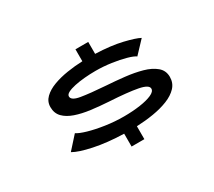

<svg xmlns="http://www.w3.org/2000/svg" viewBox="-131 -948 1333 1197"><g transform="rotate(-30 536.0 -350.0)"><path d="M511 0V-92.5Q390.5 -96 298.2 -115.5Q206 -135 165.5 -159L246.5 -249Q267 -234.5 317 -220Q367 -205.5 432.2 -195.8Q497.5 -186 564 -186Q627.5 -186 680.8 -193.8Q734 -201.5 766.2 -216Q798.5 -230.5 798.5 -251Q798.5 -279 729.5 -292.2Q660.5 -305.5 529.5 -313Q464 -317 404 -324.8Q344 -332.5 297 -348.8Q250 -365 222.8 -393Q195.5 -421 195.5 -465.5Q195.5 -505 223.8 -532.5Q252 -560 298.2 -577.2Q344.5 -594.5 400.2 -603.2Q456 -612 511 -614V-700H603V-614Q715 -610 794.2 -591Q873.5 -572 904.5 -555L823 -468.5Q806 -481 763 -493Q720 -505 664 -513Q608 -521 551.5 -521Q512 -521 472.5 -517.5Q433 -514 400.2 -507Q367.5 -500 348 -489.8Q328.5 -479.5 328.5 -465.5Q328.5 -437 389.8 -426.8Q451 -416.5 564.5 -408.5Q627.5 -404.5 692.8 -397.2Q758 -390 812.8 -374.8Q867.5 -359.5 901.2 -331.2Q935 -303 935 -257Q935 -213.5 906.8 -183.2Q878.5 -153 831 -134Q783.5 -115 724.2 -105.2Q665 -95.5 603 -93V0Z"/></g></svg>

Font: Trispace Expanded Medium
Style: Regular
Weight: 500
Width: 7
Designer: Tyler Finck
Foundry: Etcetera Type Company
Version: Version 1.210; ttfautohint (v1.8.3)